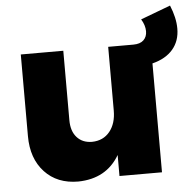

<svg xmlns="http://www.w3.org/2000/svg" viewBox="-51 -741 813 801"><g transform="rotate(-5 356.0 -341.0)"><path d="M712 -592Q712 -540 682 -505Q652 -470 596 -456V0H418V-88Q363 6 245 8Q157 8 104.5 -48.5Q52 -105 52 -199V-541H230V-250Q230 -204 253.5 -178Q277 -152 317 -152Q364 -153 391 -186.5Q418 -220 418 -274V-541H523Q552 -541 566.5 -555Q581 -569 581 -592Q581 -617 565 -643L690 -690Q712 -637 712 -592Z"/></g></svg>

Font: Montserrat V1
Style: Bold
Weight: 700
Designer: Julieta Ulanovsky
Foundry: Julieta Ulanovsky
Version: Version 6.001